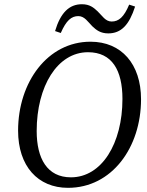

<svg xmlns="http://www.w3.org/2000/svg" viewBox="-20 -883 700 917"><path d="M304.8 14.1C514.6 14.1 653.6 -179 653.6 -408.8C653.6 -576.9 560.3 -683.8 412.2 -683.8C207.4 -683.8 66.4 -490.6 66.4 -259C66.4 -89.5 160.8 14.1 304.8 14.1ZM318.8 -36.1C205.7 -36.1 155.2 -125.4 155.2 -257.2C155.2 -471.2 254.1 -633.6 400.3 -633.6C515.3 -633.6 564.8 -547.2 564.8 -410.6C564.8 -197.6 465.9 -36.1 318.8 -36.1ZM243 -734.6 270.3 -725.4C296.2 -785.2 321.1 -806.1 354 -806.1C384 -806.1 400 -778.3 421 -757.4C440 -739.5 460.1 -723.5 497 -723.5C558.9 -723.5 597.2 -764.4 625.2 -851.7L596.9 -860.9C571.9 -801.1 547 -780.2 513.2 -780.2C483.3 -780.2 468.2 -808 446.3 -828.8C427.3 -846.8 408.2 -862.8 371.2 -862.8C310.3 -862.8 269 -821.8 243 -734.6Z"/></svg>

Font: Source Serif Variable
Style: Italic
Weight: 389
Italic angle: -12°
Designer: Frank Grießhammer
Foundry: Adobe Systems Incorporated
Version: Version 3.001;hotconv 1.0.111;makeotfexe 2.5.65597